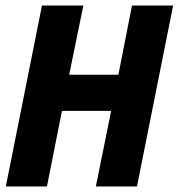

<svg xmlns="http://www.w3.org/2000/svg" viewBox="-20 -671 643 691"><path d="M1 0 131 -651H280L229 -402H406L455 -651H603L473 0H325L380 -272H203L149 0Z"/></svg>

Font: Source Code Pro ExtraLight ExtraBold
Style: Italic
Weight: 800
Italic angle: -11°
Monospace: yes
Version: Version 1.016;hotconv 1.0.116;makeotfexe 2.5.65601